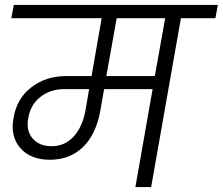

<svg xmlns="http://www.w3.org/2000/svg" viewBox="-20 -760 905 780"><path d="M190 -166Q242 -166 278 -204Q314 -242 327 -310L342 -398H241Q185 -398 144.5 -366.5Q104 -335 95 -281Q85 -229 112.5 -197.5Q140 -166 190 -166ZM609 -451 651 -686H454L412 -451ZM26 -686 36 -740H865L855 -686H715L594 0H530L600 -398H403L388 -313Q371 -215 317.5 -163Q264 -111 183 -111Q104 -111 62.5 -158.5Q21 -206 35 -281Q48 -360 107.5 -405.5Q167 -451 249 -451H352L393 -686Z"/></svg>

Font: Poppins Light
Style: Italic
Weight: 300
Italic angle: -10°
Designer: Ninad Kale (Devanagari), Jonny Pinhorn (Latin)
Foundry: Indian Type Foundry
Version: Version 3.200;PS 1.000;hotconv 16.6.54;makeotf.lib2.5.65590